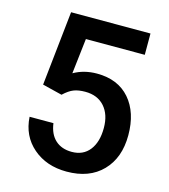

<svg xmlns="http://www.w3.org/2000/svg" viewBox="-108 -797 784 892"><g transform="rotate(15 284.0 -350.5)"><path d="M85 -352.5 123.5 -710.9H505.4V-608.4H222.2L202.6 -438.5Q252 -466.8 314 -466.8Q415.5 -466.8 471.9 -401.9Q528.3 -336.9 528.3 -227.1Q528.3 -118.7 465.8 -54.4Q403.3 9.8 294.4 9.8Q196.8 9.8 132.6 -45.7Q68.4 -101.1 63 -191.9H177.7Q184.6 -140.1 214.8 -112.5Q245.1 -85 293.9 -85Q348.6 -85 379.2 -124Q409.7 -163.1 409.7 -230.5Q409.7 -295.4 376 -333.3Q342.3 -371.1 283.2 -371.1Q251 -371.1 228.5 -362.5Q206.1 -354 179.7 -329.1Z"/></g></svg>

Font: RobotoDraft Medium
Style: Regular
Weight: 500
Version: Version 2.001152; 2014